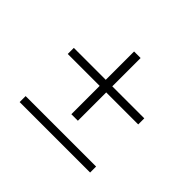

<svg xmlns="http://www.w3.org/2000/svg" viewBox="-111 -685 738 738"><g transform="rotate(45 258.0 -316.0)"><path d="M450 -92H67V-124.5H450ZM276 -540.5V-199.5H240.5V-540.5ZM450 -353.5H67V-386.5H450Z"/></g></svg>

Font: Anek Kannada Medium ExtraLight
Style: Regular
Weight: 250
Version: Version 1.003